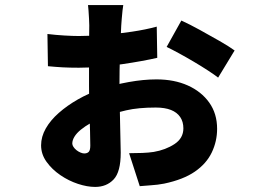

<svg xmlns="http://www.w3.org/2000/svg" viewBox="-20 -662 1040 757"><path d="M466 -642Q465 -636 463 -620Q461 -604 460 -588Q459 -572 458 -561Q457 -536 455.5 -506.5Q454 -477 453 -446.5Q452 -416 451.5 -386Q451 -356 451 -328Q451 -295 452 -255Q453 -215 453.5 -177Q454 -139 455 -107.5Q456 -76 456 -60Q456 16 428 45.5Q400 75 355 75Q324 75 287.5 63Q251 51 218 28.5Q185 6 163.5 -24Q142 -54 142 -89Q142 -123 160.5 -155.5Q179 -188 212 -217Q245 -246 287 -270Q329 -294 376 -310Q429 -328 487.5 -338.5Q546 -349 597 -349Q667 -349 720.5 -325Q774 -301 805 -257.5Q836 -214 836 -154Q836 -105 815 -61Q794 -17 748.5 14.5Q703 46 627 62Q601 67 575 68.5Q549 70 531 72L489 -58Q517 -58 541.5 -59Q566 -60 586 -63Q633 -71 668 -94Q703 -117 703 -156Q703 -182 690.5 -200.5Q678 -219 654 -228.5Q630 -238 594 -238Q525 -238 477.5 -227Q430 -216 387 -199Q359 -189 337 -176.5Q315 -164 298.5 -150.5Q282 -137 273.5 -123Q265 -109 265 -96Q265 -90 269.5 -83Q274 -76 281.5 -70Q289 -64 297.5 -60.5Q306 -57 312 -57Q324 -57 330 -63.5Q336 -70 336 -88Q336 -109 335 -145.5Q334 -182 332.5 -228.5Q331 -275 331 -325Q331 -359 331 -394.5Q331 -430 331 -463Q331 -496 331.5 -521.5Q332 -547 332 -562Q332 -572 331 -588.5Q330 -605 329 -620.5Q328 -636 327 -642ZM695 -581Q728 -566 768 -544Q808 -522 845.5 -500.5Q883 -479 905 -463L840 -356Q826 -367 800 -384Q774 -401 743.5 -419Q713 -437 684.5 -452.5Q656 -468 637 -477ZM167 -528Q200 -524 234 -522Q268 -520 291 -520Q337 -520 391.5 -524.5Q446 -529 500 -537Q554 -545 598 -557L600 -434Q574 -428 538.5 -421.5Q503 -415 462 -409Q421 -403 377 -399Q333 -395 291 -395Q254 -395 227 -396.5Q200 -398 169 -401Z"/></svg>

Font: Noto Sans KR ExtraBold
Style: Regular
Weight: 800
Designer: Ryoko NISHIZUKA  (kana, bopomofo & ideographs); Paul D. Hunt (Latin, Greek & Cyrillic); Sandoll Communications , Soo-you
Foundry: Adobe
Version: Version 2.004-H2;hotconv 1.0.118;makeotfexe 2.5.65603